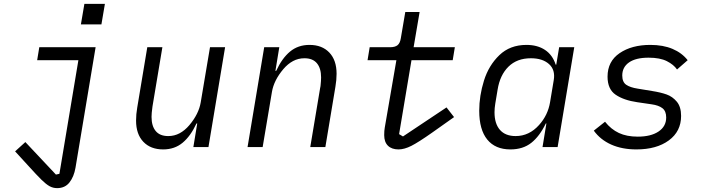

<svg xmlns="http://www.w3.org/2000/svg" viewBox="-20 -760 3640 992"><path d="M123 93 58 22 111 -26 269 142 287 138 385 -449H172L183 -516H474L370 107Q362 153 339 182.5Q316 212 275 212Q254 212 236 202Q218 192 194.5 169Q171 146 123 93ZM522 -740 504 -634H398L416 -740Z M999 -122H995Q965 -57 923.5 -22.5Q882 12 823 12Q758 12 720.5 -27.5Q683 -67 683 -137Q683 -170 689 -204L741 -516H819L768 -211L767 -203Q763 -175 763 -156Q763 -109 784.5 -83Q806 -57 849 -57Q881 -57 908 -71.5Q935 -86 958 -113Q1007 -171 1017 -231L1065 -516H1143L1057 0H979Z M1259 0 1345 -516H1423L1403 -394H1407Q1437 -459 1478.5 -493.5Q1520 -528 1579 -528Q1644 -528 1681.5 -488.5Q1719 -449 1719 -379Q1719 -347 1713 -312L1661 0H1583L1634 -305L1636 -315Q1639 -344 1639 -360Q1639 -407 1617.5 -433Q1596 -459 1553 -459Q1521 -459 1494 -444.5Q1467 -430 1444 -403Q1395 -345 1385 -285L1337 0Z M1965 -62Q1965 -85 1968 -101L2028 -449H1879L1890 -516H1995Q2021 -516 2034 -526.5Q2047 -537 2051 -563L2074 -698H2148L2117 -516H2330L2319 -449H2106L2042 -67L2062 -55L2287 -205L2326 -155L2213 -75Q2142 -25 2105.5 -6.5Q2069 12 2039 12Q2004 12 1984.5 -7Q1965 -26 1965 -62Z M2783 0 2803 -122H2800Q2768 -56 2725 -22Q2682 12 2617 12Q2539 12 2497.5 -39Q2456 -90 2456 -188Q2456 -265 2480.5 -343.5Q2505 -422 2560 -475Q2615 -528 2700 -528Q2757 -528 2796 -502Q2835 -476 2851 -426H2854L2869 -516H2947L2861 0ZM2765 -114Q2811 -165 2822 -232L2841 -346Q2850 -399 2816.5 -429Q2783 -459 2723 -459Q2651 -459 2607 -415.5Q2563 -372 2551 -297L2539 -225Q2535 -201 2535 -180Q2535 -121 2563 -89Q2591 -57 2644 -57Q2714 -57 2765 -114Z M3048 -85 3106 -131Q3137 -92 3177.5 -73Q3218 -54 3275 -54Q3343 -54 3382.5 -80.5Q3422 -107 3422 -153Q3422 -186 3402.5 -201Q3383 -216 3347 -221L3272 -232Q3203 -242 3161 -270.5Q3119 -299 3119 -364Q3119 -443 3181.5 -485.5Q3244 -528 3340 -528Q3406 -528 3454.5 -507.5Q3503 -487 3533 -449L3478 -401Q3461 -426 3425.5 -444Q3390 -462 3331 -462Q3265 -462 3230 -437.5Q3195 -413 3195 -370Q3195 -336 3215.5 -322Q3236 -308 3275 -302L3348 -290Q3393 -283 3424 -272Q3455 -261 3477 -234.5Q3499 -208 3499 -161Q3499 -81 3435.5 -34.5Q3372 12 3268 12Q3194 12 3138 -13Q3082 -38 3048 -85Z"/></svg>

Font: iA Writer Mono V
Style: Regular
Weight: 400
Italic angle: -9.5°
Designer: Mike Abbink, Paul van der Laan, Pieter van Rosmalen
Foundry: Bold Monday
Version: Version 2.000